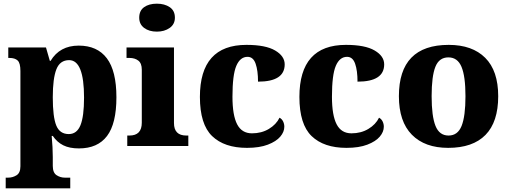

<svg xmlns="http://www.w3.org/2000/svg" viewBox="-20 -794 2773 1044"><path d="M11 172H24Q49 172 70 159Q91 146 91 110V-408Q91 -451 76 -465Q61 -479 31 -479H25V-536H230L251 -463H255Q305 -546 408 -546Q509 -546 561 -477Q613 -408 613 -265Q613 -122 562 -54.5Q511 13 409 13Q358 13 324 -4Q290 -21 267 -55H261Q267 9 267 60V108Q267 145 287.5 158.5Q308 172 333 172H362V230H11ZM437 -263Q437 -467 356 -467Q306 -467 286.5 -417Q267 -367 267 -265Q267 -158 286 -111.5Q305 -65 354 -65Q398 -65 417.5 -113Q437 -161 437 -263Z M737 -698Q737 -736 763.5 -755Q790 -774 833 -774Q875 -774 903 -755Q931 -736 931 -698Q931 -662 902.5 -642Q874 -622 833 -622Q791 -622 764 -642Q737 -662 737 -698ZM672 -57H684Q751 -57 751 -127V-415Q751 -450 732 -464.5Q713 -479 684 -479H668V-536H926V-125Q926 -57 993 -57H1004V0H672Z M1067 -267Q1067 -550 1320 -550Q1424 -550 1476 -519.5Q1528 -489 1528 -444Q1528 -350 1383 -350Q1383 -410 1370 -447.5Q1357 -485 1326 -485Q1286 -485 1265 -436Q1244 -387 1244 -268Q1244 -167 1269.5 -118Q1295 -69 1350 -69Q1402 -69 1442 -93Q1482 -117 1500 -154Q1513 -147 1519.5 -133.5Q1526 -120 1526 -105Q1526 -77 1504 -51Q1482 -25 1436.5 -7.5Q1391 10 1323 10Q1200 10 1133.5 -54Q1067 -118 1067 -267Z M1608 -267Q1608 -550 1861 -550Q1965 -550 2017 -519.5Q2069 -489 2069 -444Q2069 -350 1924 -350Q1924 -410 1911 -447.5Q1898 -485 1867 -485Q1827 -485 1806 -436Q1785 -387 1785 -268Q1785 -167 1810.5 -118Q1836 -69 1891 -69Q1943 -69 1983 -93Q2023 -117 2041 -154Q2054 -147 2060.5 -133.5Q2067 -120 2067 -105Q2067 -77 2045 -51Q2023 -25 1977.5 -7.5Q1932 10 1864 10Q1741 10 1674.5 -54Q1608 -118 1608 -267Z M2149 -271Q2149 -550 2420 -550Q2548 -550 2618.5 -479.5Q2689 -409 2689 -271Q2689 -131 2620 -60.5Q2551 10 2417 10Q2290 10 2219.5 -61.5Q2149 -133 2149 -271ZM2511 -271Q2511 -379 2489.5 -430.5Q2468 -482 2418 -482Q2368 -482 2347.5 -431Q2327 -380 2327 -271Q2327 -162 2348 -109.5Q2369 -57 2419 -57Q2469 -57 2490 -109.5Q2511 -162 2511 -271Z"/></svg>

Font: Noto Serif ExtraBold
Style: Regular
Weight: 800
Designer: Monotype Design Team
Foundry: Monotype Imaging Inc.
Version: Version 1.001